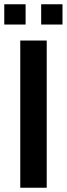

<svg xmlns="http://www.w3.org/2000/svg" viewBox="-20 -880 314 900"><path d="M173 -765H273V-860H173ZM0 -765H100V-860H0ZM75 0H199V-690H75Z"/></svg>

Font: FREAK Grotesk
Style: Bold
Weight: 700
Designer: La Scuola Open Source
Foundry: La Scuola Open Source
Version: Version 1.000;PS 1.0;hotconv 1.0.72;makeotf.lib2.5.5900